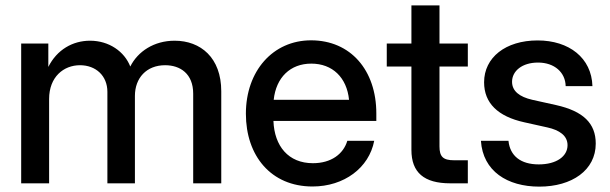

<svg xmlns="http://www.w3.org/2000/svg" viewBox="-20 -676 2249 708"><path d="M58.1 -515.6V0H161.1V-311C161.1 -392.6 214.8 -435.5 274.9 -435.5C333.5 -435.5 376 -396.5 376 -337.4V0H477.5V-322.3C477.5 -388.2 520 -435.5 588.9 -435.5C644.5 -435.5 692.4 -404.3 692.4 -330.6V0H795.9V-339.4C795.9 -463.4 719.7 -525.9 624 -525.9C547.9 -525.9 488.3 -486.3 460.4 -430.7C439 -485.8 382.3 -525.9 312 -525.9C248 -525.9 189.9 -492.7 158.2 -429.2V-515.6Z M1132.3 11.7C1249 11.7 1340.8 -57.1 1359.9 -156.7H1260.7C1246.1 -107.9 1201.2 -74.2 1133.8 -74.2C1043.5 -74.2 991.7 -137.2 988.3 -230H1367.7V-257.8C1367.7 -417 1272.9 -527.3 1127 -527.3C986.3 -527.3 886.7 -414.1 886.7 -256.8C886.7 -101.1 979.5 11.7 1132.3 11.7ZM1267.1 -308.1H989.3C998 -390.1 1050.3 -441.4 1127.9 -441.4C1206.1 -441.4 1258.8 -390.1 1267.1 -308.1Z M1705.1 -430.7V-515.6H1600.6V-656.2H1497.1V-515.6H1406.2V-430.7H1497.1V-123C1497.1 -40 1543.5 0 1640.1 0H1705.1V-85H1654.8C1613.8 -85 1600.6 -98.1 1600.6 -136.2V-430.7Z M1968.8 12.2C2088.9 12.2 2176.8 -48.3 2176.8 -146.5C2176.8 -221.2 2130.9 -266.1 2030.3 -288.6L1942.4 -308.1C1896 -318.8 1868.2 -339.8 1868.2 -374.5C1868.2 -414.1 1905.3 -445.3 1963.9 -445.3C2024.9 -445.3 2064.9 -408.7 2065.9 -358.4H2164.6C2161.6 -462.4 2078.6 -526.9 1962.4 -526.9C1844.2 -526.9 1765.1 -463.9 1765.1 -372.6C1765.1 -295.9 1815.9 -246.6 1913.1 -225.1L1998.5 -206.1C2043 -196.3 2072.8 -175.8 2072.8 -140.6C2072.8 -99.6 2032.2 -69.8 1966.8 -69.8C1899.9 -69.8 1860.8 -101.1 1855 -156.7H1753.4C1760.7 -44.9 1850.6 12.2 1968.8 12.2Z"/></svg>

Font: Inteeer Medium
Style: Regular
Weight: 500
Designer: Rasmus Andersson
Foundry: rsms
Version: Version 4.001;Glyphs 3.4 (3402)